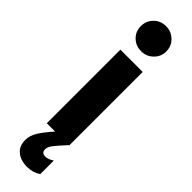

<svg xmlns="http://www.w3.org/2000/svg" viewBox="-333 -743 950 950"><g transform="rotate(45 142.5 -267.5)"><path d="M144 -757Q180 -757 206 -731.5Q232 -706 232 -669Q232 -633 206 -607.5Q180 -582 144 -582H142Q105 -582 79.5 -607Q54 -632 54 -669Q54 -706 79.5 -731.5Q105 -757 142 -757ZM65 -515H221V-4H222L221 -3V0H218Q173 49 161.5 65.5Q150 82 150 97Q150 122 177 122Q196 122 220 106V201Q188 222 149 222Q104 222 76 199.5Q48 177 48 134Q48 103 66.5 73Q85 43 123 0H65Z"/></g></svg>

Font: Freely
Style: Bold
Weight: 700
Designer: Kris Sowersby
Foundry: Klim Type Foundry
Version: Version 1.006;hotconv 1.0.113;makeotfexe 2.5.65598;200799169